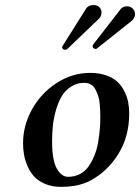

<svg xmlns="http://www.w3.org/2000/svg" viewBox="-20 -726 552 756"><path d="M185.1 -169.9Q185.1 -94.7 203.6 -62.3Q222.2 -29.8 248 -29.8Q274.4 -29.8 295.4 -41Q316.4 -52.2 329.8 -72.3Q343.3 -92.3 352.5 -115.5Q361.8 -138.7 366.5 -166.5Q371.1 -194.3 373 -217Q375 -239.7 375 -263.2Q375 -278.3 374.5 -288.8Q374 -299.3 372.6 -317.4Q371.1 -335.4 366.7 -348.1Q362.3 -360.8 356 -373.5Q349.6 -386.2 338.1 -393.1Q326.7 -399.9 312 -399.9Q282.7 -399.9 259.8 -385Q236.8 -370.1 223.1 -347.2Q209.5 -324.2 200.4 -292.7Q191.4 -261.2 188.2 -231.4Q185.1 -201.7 185.1 -169.9ZM220.2 9.8Q184.1 9.8 156.2 -2.4Q128.4 -14.6 112.5 -33Q96.7 -51.3 86.9 -75.7Q77.1 -100.1 74 -120.6Q70.8 -141.1 70.8 -162.1Q70.8 -231.9 106.4 -295.9Q142.1 -359.9 203.4 -399.4Q264.6 -439 335 -439Q370.6 -439 398.2 -429.2Q425.8 -419.4 442.4 -403.8Q459 -388.2 469.7 -366.7Q480.5 -345.2 484.6 -324Q488.8 -302.7 488.8 -279.8Q488.8 -189 446.5 -120.6Q404.3 -52.2 337.9 -16.1Q325.2 -8.8 317.9 -6.8Q277.3 9.8 220.2 9.8ZM378.9 -669.9Q377 -659.7 371.1 -653.8L245.1 -533.2Q241.7 -529.8 235.8 -529.8Q231 -529.8 227.3 -533.7Q223.6 -537.6 225.1 -543Q225.1 -544.9 227.1 -545.9L318.8 -691.9Q328.1 -706.1 348.1 -706.1Q364.3 -706.1 373 -695.8Q381.8 -685.5 378.9 -669.9ZM511.2 -664.1Q506.8 -650.9 500 -645L361.8 -535.2Q359.9 -533.2 356 -533.2Q351.6 -533.2 347.7 -536.9Q343.8 -540.5 345.2 -545.9Q345.2 -548.8 346.2 -549.8L454.1 -689Q463.4 -701.2 480 -701.2Q495.6 -701.2 504.6 -689.9Q513.7 -678.7 511.2 -664.1Z"/></svg>

Font: Common Serif SemiBold
Style: Italic
Weight: 600
Italic angle: -12°
Designer: Philipp H. Poll, Khaled Hosny
Foundry: Stefan Peev, Context Ltd.
Version: Version 1.026